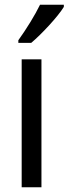

<svg xmlns="http://www.w3.org/2000/svg" viewBox="-20 -786 288 806"><path d="M248 -757V-766H148C126 -721 92 -666 57 -617V-606H111C154 -642 223 -716 248 -757ZM154 0V-537H71V0Z"/></svg>

Font: Noto Sans Sinhala UI Condensed
Style: Regular
Weight: 400
Width: 3
Designer: Jelle Bosma - Monotype Design Team
Foundry: Monotype Imaging Inc.
Version: Version 2.006